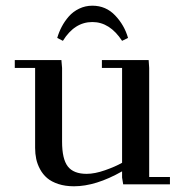

<svg xmlns="http://www.w3.org/2000/svg" viewBox="-20 -651 640 678"><path d="M32.2 -411.1V-439H196.8L199.2 -411.1V-150.9Q199.2 -89.4 219.5 -63.2Q239.7 -37.1 286.1 -37.1Q314.5 -37.1 350.8 -49.8Q387.2 -62.5 411.1 -76.2V-411.1H339.8V-439H504.9L506.8 -411.1V-25.9H580.1V0H415L411.1 -23.9V-45.9Q318.4 6.8 241.2 6.8Q210.4 6.8 186 -1.2Q161.6 -9.3 146.5 -22.2Q131.3 -35.2 121.6 -53.2Q111.8 -71.3 107.9 -89.8Q104 -108.4 104 -128.9V-411.1ZM182.1 -517.1Q188 -537.6 198 -556.6Q208 -575.7 222.9 -592.8Q237.8 -609.9 259.5 -620.4Q281.2 -630.9 306.2 -630.9Q354 -630.9 386.7 -596.4Q419.4 -562 432.1 -517.1L411.1 -506.8Q367.7 -573.2 306.2 -573.2Q243.2 -573.2 202.1 -506.8Z"/></svg>

Font: Dehuti Alt
Style: Bold
Weight: 700
Version: Version 1.2